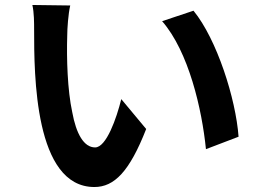

<svg xmlns="http://www.w3.org/2000/svg" viewBox="-20 -734 1040 771"><path d="M262 -712 110 -714C117 -683 117 -642 117 -614C117 -435 118 17 359 17C439 17 500 -45 567 -216L467 -336C448 -259 407 -142 362 -142C317 -142 286 -196 270 -284C251 -372 247 -498 250 -592C250 -618 254 -678 262 -712ZM757 -691 631 -649C738 -526 791 -295 807 -135L938 -185C927 -337 851 -576 757 -691Z"/></svg>

Font: Spoqa Han Sans Neo Bold
Style: Bold
Weight: 700
Designer: [Spoqa Han Sans Neo] Dong-huui Kim  Younghwa Kang  Yujin Lee  [Noto Sans] Ryoko NISHIZUKA  (kana & ideographs); Paul D. 
Foundry: Spoqa (http://www.spoqa-han-sans.com)
Version: Version 1.100;hotconv 1.0.109;makeotfexe 2.5.65596